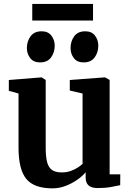

<svg xmlns="http://www.w3.org/2000/svg" viewBox="-20 -970 680 1000"><path d="M489.5 9.5Q456.5 9.5 441.2 -4.2Q426 -18 426 -46V-73Q410 -53 382.5 -33.8Q355 -14.5 321.8 -1.8Q288.5 11 253.5 11Q157.5 11 117 -38.2Q76.5 -87.5 76.5 -201V-483L26 -497V-553.5L196 -567H197L218 -553.5V-201Q218 -153.5 225.5 -125.2Q233 -97 251.2 -84.5Q269.5 -72 301.5 -72Q327.5 -72 348.2 -79.5Q369 -87 384.8 -97.2Q400.5 -107.5 410 -116.5V-483L343.5 -498.5V-553.5L524.5 -567H527.5L551 -553.5V-62H606.5L606 -5.5Q588 -1.5 558 4Q528 9.5 489.5 9.5ZM188 -645Q154.5 -645 137.2 -667.5Q120 -690 120 -719.5Q120 -755 139.2 -781Q158.5 -807 196.5 -807H197.5Q230.5 -807 247.8 -784.2Q265 -761.5 265 -732.5Q265 -697 246 -671Q227 -645 189 -645ZM415 -645Q381.5 -645 364.5 -667.5Q347.5 -690 347.5 -719.5Q347.5 -755 366.5 -781Q385.5 -807 423.5 -807H424.5Q458 -807 475 -784.2Q492 -761.5 492 -732.5Q492 -697 473 -671Q454 -645 416 -645ZM464.5 -949.5V-863H148V-949.5Z"/></svg>

Font: Merriweather 20pt
Style: Bold
Weight: 700
Version: Version 2.100